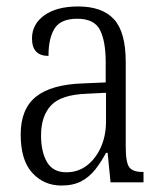

<svg xmlns="http://www.w3.org/2000/svg" viewBox="-20 -564 503 594"><path d="M170 10Q116 10 80 -29Q44 -68 44 -148Q44 -227 91.5 -265Q139 -303 238 -306L307 -309V-372Q307 -436 289.5 -471Q272 -506 219 -506Q168 -506 149 -476Q130 -446 130 -391Q79 -391 79 -445Q79 -489 117 -516.5Q155 -544 222 -544Q296 -544 332.5 -504.5Q369 -465 369 -372V-110Q369 -61 380 -46.5Q391 -32 421 -32H424V0H322L313 -91H308Q293 -63 275 -40Q257 -17 232 -3.5Q207 10 170 10ZM185 -31Q222 -31 249.5 -52.5Q277 -74 292.5 -109.5Q308 -145 308 -188V-277L248 -274Q169 -271 138 -238Q107 -205 107 -145Q107 -94 125.5 -62.5Q144 -31 185 -31Z"/></svg>

Font: Noto Serif Tamil Condensed Light
Style: Regular
Weight: 300
Width: 3
Designer: Indian Type Foundry, Tom Grace, and the Monotype Design Team
Foundry: Monotype Imaging Inc.
Version: Version 2.004; ttfautohint (v1.8.4.7-5d5b)